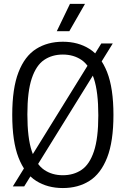

<svg xmlns="http://www.w3.org/2000/svg" viewBox="-20 -966 652 996"><path d="M105.5 1H46.5L505.5 -740.5H565ZM306 9.5Q226.5 9.5 167.5 -27.8Q108.5 -65 76 -148.5Q43.5 -232 43.5 -370Q43.5 -508 76 -591.5Q108.5 -675 167.5 -712.2Q226.5 -749.5 306 -749.5Q385.5 -749.5 444.2 -712.2Q503 -675 535.8 -591.5Q568.5 -508 568.5 -370Q568.5 -232 535.8 -148.5Q503 -65 444.2 -27.8Q385.5 9.5 306 9.5ZM306 -57Q362 -57 403.2 -85Q444.5 -113 467.2 -180.8Q490 -248.5 490 -367.5Q490 -489 467.2 -557.8Q444.5 -626.5 403.2 -654.8Q362 -683 306 -683Q250 -683 208.8 -655Q167.5 -627 144.8 -559.2Q122 -491.5 122 -372.5Q122 -251 144.8 -182.2Q167.5 -113.5 208.8 -85.2Q250 -57 306 -57ZM274.5 -804 343 -946H421L339.5 -804Z"/></svg>

Font: Encode Sans SC Condensed
Style: Regular
Weight: 400
Width: 3
Designer: Multiple Designers
Foundry: Impallari Type
Version: Version 3.002